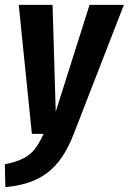

<svg xmlns="http://www.w3.org/2000/svg" viewBox="-41 -550 529 789"><path d="M261 3Q219 111 153 160.5Q87 210 -19 219L-21 125Q45 112 78 86.5Q111 61 138 0H90L36 -530H175L188 -91L327 -530H468Z"/></svg>

Font: Fira Sans Compressed SemiBold
Style: Italic
Weight: 600
Width: 1
Italic angle: -8°
Designer: bBox Type GmbH & Carrois Corporate GbR & Edenspiekermann AG
Foundry: bBox Type GmbH & Carrois Corporate GbR & Edenspiekermann AG
Version: Version 4.301